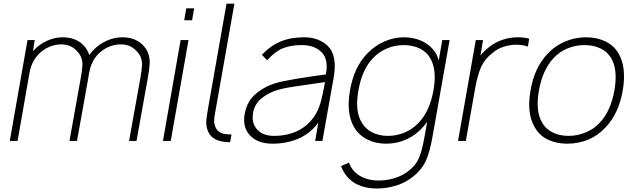

<svg xmlns="http://www.w3.org/2000/svg" viewBox="-20 -786 3524 1071"><path d="M804 -348 741.5 0H700L762.5 -348Q766.5 -370.5 768.8 -387.5Q771 -404.5 772 -417Q774 -441.5 766 -464Q758 -486.5 735.5 -507.5Q703 -538.5 654 -538.5Q618 -538.5 585.2 -524Q552.5 -509.5 527 -483.5Q515.5 -471 507.2 -458.8Q499 -446.5 493.2 -433.5Q487.5 -420.5 483.2 -405.8Q479 -391 476 -374L472 -348L409.5 0H367.5L430 -348Q434 -370.5 436.2 -387.5Q438.5 -404.5 439.5 -417Q441.5 -441.5 433.5 -464Q425.5 -486.5 403 -507.5Q370.5 -538.5 322 -538.5Q286 -538.5 253.2 -524Q220.5 -509.5 195 -483.5Q183.5 -471 175.2 -458.8Q167 -446.5 161 -433.5Q155 -420.5 150.8 -405.8Q146.5 -391 143.5 -374L78 0H34.5L133.5 -562.5H174L163.5 -501L170 -507.5Q201.5 -540.5 243.8 -559.2Q286 -578 330 -578Q395 -578 437.5 -541.5Q467.5 -514.5 478 -479Q491.5 -497.5 502 -507.5Q533.5 -540.5 576 -559.2Q618.5 -578 662.5 -578Q727.5 -578 770 -541.5Q796.5 -517 806.5 -489Q816.5 -460.5 815 -431Q814 -416 811.5 -395.5Q809 -375 804 -348Z M1063 -739.5 1051.5 -673H1007.5L1019 -739.5ZM1031.5 -562.5 932.5 0H889L987.5 -562.5Z M1263.5 7.5Q1258 7.5 1249.5 6.8Q1241 6 1229.5 5Q1153 -5 1136 -65.5Q1132.5 -77.5 1131.2 -89.5Q1130 -101.5 1131 -114Q1133 -138 1141.5 -186.5L1243.5 -765.5H1287.5L1178.5 -148Q1174.5 -125 1174.2 -111.5Q1174 -98 1179 -85.5Q1184 -64.5 1201 -52Q1218 -39.5 1242.5 -37.5L1271.5 -35.5Z M1738 0 1755.5 -102Q1711.5 -41.5 1645.2 -13Q1579 15.5 1499.5 15.5Q1419 15.5 1375 -30Q1331.5 -76 1345 -152Q1354.5 -204 1384.2 -240Q1414 -276 1470 -304Q1509.5 -322.5 1558 -332.5Q1582.5 -337.5 1618.2 -343.8Q1654 -350 1702.5 -357.5L1797.5 -371Q1814 -453 1775 -493.5Q1736 -534.5 1662 -534.5Q1605.5 -534.5 1561.5 -518Q1518.5 -502.5 1470 -450L1441 -480Q1466 -507 1493 -525.8Q1520 -544.5 1549.5 -556.2Q1579 -568 1611.2 -573Q1643.5 -578 1678.5 -578Q1718 -578 1752 -565Q1786 -552 1809 -529Q1863 -476 1841 -352L1778.5 0ZM1793 -328Q1593 -300 1566 -293.5Q1496.5 -280 1448 -244.5Q1400 -209 1392 -157.5Q1381.5 -99 1414.5 -63.5Q1447.5 -28 1508.5 -28Q1582 -28 1639.8 -55.8Q1697.5 -83.5 1735 -139.5Q1746 -157 1754 -174.8Q1762 -192.5 1767.5 -211.5Q1778.5 -248.5 1793 -328Z M2488 -562.5 2394 -31.5Q2377.5 65.5 2353.5 115Q2329 165 2279.5 203Q2235.5 236 2184.8 250.8Q2134 265.5 2081.5 265.5Q2019.5 265.5 1972.2 242.5Q1925 219.5 1898 173Q1890 160.5 1882.5 140.5L1927.5 121Q1930.5 135 1938 146Q1948.5 164 1964 178Q1979.5 192 1999.2 201.5Q2019 211 2042 216Q2065 221 2090 221Q2135.5 221 2178.2 208.5Q2221 196 2255.5 170Q2298.5 138 2316.5 96.5Q2334.5 55.5 2349.5 -31.5L2363 -106.5L2343 -81Q2302.5 -34 2248.5 -9.2Q2194.5 15.5 2134.5 15.5Q2075.5 15.5 2029 -7.8Q1982.5 -31 1955.5 -76Q1909.5 -154.5 1932.5 -282.5Q1954 -410 2028.5 -487.5Q2048.5 -508.5 2072.5 -525.5Q2096.5 -542.5 2122.5 -554Q2148.5 -565.5 2176 -571.8Q2203.5 -578 2231.5 -578Q2261.5 -578 2289.2 -571.8Q2317 -565.5 2340.5 -553.5Q2364 -541.5 2382.8 -523.8Q2401.5 -506 2414 -483.5Q2420.5 -470 2427.5 -449L2447 -562.5ZM2398 -282.5Q2418 -395.5 2380.5 -460.5Q2370.5 -478.5 2355.2 -492.5Q2340 -506.5 2320.8 -515.8Q2301.5 -525 2278.8 -529.8Q2256 -534.5 2231.5 -534.5Q2183 -534.5 2138 -515.5Q2093 -496.5 2059.5 -460.5Q2000 -398.5 1979.5 -282.5Q1958.5 -166.5 1997 -104Q2017 -67.5 2055.8 -47.8Q2094.5 -28 2143 -28Q2192.5 -28 2238 -47.2Q2283.5 -66.5 2317 -103Q2377.5 -167.5 2398 -282.5Z M2932 -570 2924.5 -526Q2896.5 -536.5 2860 -536.5Q2824 -536.5 2789.2 -525.2Q2754.5 -514 2728.5 -491.5Q2684.5 -458 2664 -413Q2654 -390.5 2646 -362.2Q2638 -334 2631.5 -299L2578.5 0H2535L2634 -562.5H2674.5L2660 -476Q2678 -499.5 2708 -523Q2741 -550 2783 -564Q2825 -578 2867 -578Q2906.5 -578 2932 -570Z M2963.5 -75Q2916.5 -153 2939.5 -282.5Q2961 -410 3036.5 -488.5Q3056 -509.5 3080.5 -526.2Q3105 -543 3132.2 -554.5Q3159.5 -566 3189.2 -572Q3219 -578 3249 -578Q3309.5 -578 3356.8 -555.2Q3404 -532.5 3430 -488.5Q3475.5 -410.5 3454 -282.5Q3431.5 -152.5 3357.5 -75Q3314 -28.5 3259.8 -6.5Q3205.5 15.5 3144 15.5Q3083.5 15.5 3036.5 -7Q2989.5 -29.5 2963.5 -75ZM3389.5 -461.5Q3368.5 -497.5 3329.2 -516Q3290 -534.5 3240.5 -534.5Q3191 -534.5 3145.8 -516Q3100.5 -497.5 3067.5 -461.5Q3007 -396.5 2986.5 -282.5Q2965.5 -167.5 3004 -102Q3024 -66 3063.2 -47Q3102.5 -28 3152 -28Q3176.5 -28 3200.5 -33Q3224.5 -38 3247 -47.2Q3269.5 -56.5 3289.5 -70.2Q3309.5 -84 3326 -102Q3386.5 -165.5 3407.5 -282.5Q3427 -398 3389.5 -461.5Z"/></svg>

Font: Russisch Sans ExtraLight
Style: Italic
Weight: 200
Width: 4
Italic angle: -10°
Designer: Michael Sharanda (font) & Cristiano Sobral (main changes)
Foundry: Michael Sharanda
Version: Version 2.00;September 8, 2020;FontCreator 13.0.0.2681 64-bi